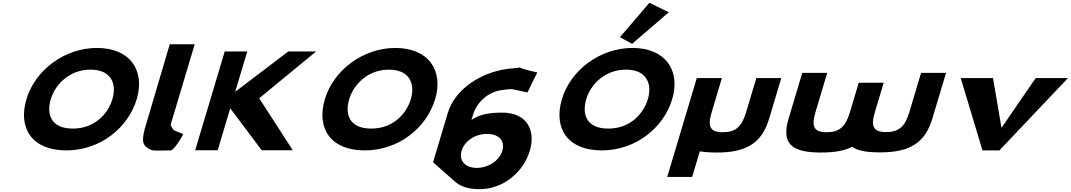

<svg xmlns="http://www.w3.org/2000/svg" viewBox="-20 -1067 7596 1362"><path d="M167.7 -363.9C106.5 -159.1 205.1 -0.1 450.6 -0.1C689.8 -0.1 888.7 -159.1 950 -363.9C1011.2 -568.8 900.4 -726.9 667.9 -726.9C437 -726.9 229 -568.8 167.7 -363.9ZM340.3 -363.9C371.6 -468.5 472.8 -573 621.9 -573C772.1 -573 808.7 -468.5 777.4 -363.9C746.1 -259.4 651.1 -154.8 496.8 -154.8C338.4 -154.8 309 -259.4 340.3 -363.9Z M1184.2 -753H1361.2L1193.1 -191C1187.9 -173 1200.5 -161.8 1212.3 -145C1218.7 -135.7 1273.9 -124 1278.8 -113C1278.8 -113 1230.2 -21.3 1195.1 0C1111 0 1070.8 4.3 1053.9 -3C994.1 -28.9 982.2 -57.6 1005.8 -148L1005.3 -148L1010.8 -166.5C1013.7 -176.7 1016.9 -187.5 1020.5 -199L1020.8 -200Z M2057.1 -0.9 1818.7 -369.8 2222.6 -702.1H2025.1L1648.3 -415.7L1734 -702.1H1574.2L1364.5 -0.9H1524.3L1613.2 -298.4L1836.9 -0.9Z M2284.7 -363.9C2223.5 -159.1 2322.1 -0.1 2567.6 -0.1C2806.8 -0.1 3005.7 -159.1 3067 -363.9C3128.2 -568.8 3017.4 -726.9 2784.9 -726.9C2554 -726.9 2346 -568.8 2284.7 -363.9ZM2457.3 -363.9C2488.6 -468.5 2589.8 -573 2738.9 -573C2889.1 -573 2925.7 -468.5 2894.4 -363.9C2863.1 -259.4 2768.1 -154.8 2613.8 -154.8C2455.4 -154.8 2426 -259.4 2457.3 -363.9Z M3791.3 -553C3693.6 -574.7 3671 -584.7 3667.9 -588.3C3663.6 -586.8 3651.1 -584.4 3619 -582.3C3406 -567.8 3208.4 -438.9 3156.9 -267L3052 84L3199.4 214C3238.6 253 3298.5 275 3380.8 275C3551.7 275 3693.2 153 3738 3C3782.9 -147 3714.1 -268 3543.2 -268C3458.5 -268 3382.9 -258 3324.4 -216L3335.8 -254C3363 -345 3446 -415.1 3535.6 -427.4C3631.3 -440.4 3591.6 -436.4 3721.9 -411.3ZM3543.2 3C3522 74 3442.9 124 3361.8 124C3282 124 3233.2 74 3254.5 3C3275.4 -67 3350.4 -117 3433.9 -117C3521 -117 3564.2 -67 3543.2 3ZM3667.9 -588.3C3665.7 -590.8 3673.2 -590.2 3667.9 -588.3Z M4377.8 -803.2 4463.9 -756.1 4724.3 -980 4586.7 -1047.2ZM3966.2 -363.9C3905 -159.1 4003.6 -0.1 4249.1 -0.1C4488.3 -0.1 4687.2 -159.1 4748.5 -363.9C4809.7 -568.8 4698.9 -726.9 4466.4 -726.9C4235.5 -726.9 4027.5 -568.8 3966.2 -363.9ZM4138.8 -363.9C4170.1 -468.5 4271.3 -573 4420.4 -573C4570.6 -573 4607.2 -468.5 4575.9 -363.9C4544.6 -259.4 4449.6 -154.8 4295.3 -154.8C4136.9 -154.8 4107.5 -259.4 4138.8 -363.9Z M5100.7 -513H4922.7L4713.1 188H4890.1L4944.3 6.6C4978.6 12.3 5018.9 15 5065 15C5278.2 15 5384.9 -54 5436.3 -226L5522.2 -513H5345.2L5272.2 -269C5242 -168 5197.6 -129 5108.1 -129C5018.5 -129 4997.5 -168 5027.8 -269Z M5848.1 -550H5671.1L5574.2 -226C5522.7 -54 5588.1 15 5801.3 15C5901.1 15 5971.7 2.3 6025 -25.9C6061.7 1.6 6124.4 14 6223 14C6436.2 14 6542.9 -55 6594.3 -227L6690.9 -550H6513.9L6430.2 -270C6400 -169 6355.6 -130 6266.1 -130C6176.6 -130 6155.5 -169 6185.8 -270L6248.6 -480H6071.6L6008.5 -269C5978.3 -168 5933.9 -129 5844.4 -129C5754.8 -129 5733.8 -168 5764 -269Z M7024.2 -513H6795.3L6949.4 0H7069.4L7555.6 -513H7326.7L7084.3 -160Z"/></svg>

Font: Hussar
Style: BdSuprExtOblThree
Weight: 700
Foundry: Cannot Into Space Fonts
Version: Version 2.00